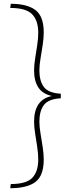

<svg xmlns="http://www.w3.org/2000/svg" viewBox="-20 -867 376 1014"><path d="M37 -847Q123 -847 167 -814Q211 -781 211 -696Q211 -666 205.5 -629.5Q200 -593 194 -558Q188 -523 188 -495Q188 -440 211.5 -408Q235 -376 301 -372V-348Q235 -344 211.5 -312Q188 -280 188 -225Q188 -197 194 -162Q200 -127 205.5 -90.5Q211 -54 211 -25Q211 61 167 94Q123 127 34 127L37 105Q119 105 150.5 72Q182 39 182 -25Q182 -55 176.5 -91Q171 -127 165.5 -162Q160 -197 160 -224Q160 -341 254 -360Q205 -371 182.5 -405Q160 -439 160 -496Q160 -523 165.5 -558Q171 -593 176.5 -628.5Q182 -664 182 -694Q182 -758 150 -791.5Q118 -825 34 -825Z"/></svg>

Font: Murecho ExtraLight
Style: Regular
Weight: 200
Designer: Neil Summerour
Foundry: Positype
Version: Version 1.010; ttfautohint (v1.8.3)